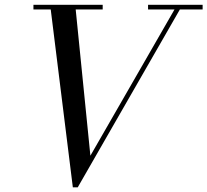

<svg xmlns="http://www.w3.org/2000/svg" viewBox="-20 -770 868 804"><path d="M285 14.5 190 -750H295L358.5 -118L722 -750H744.5L305.5 14.5ZM120 -730.5V-750H410V-730.5ZM600 -730.5V-750H828.5V-730.5Z"/></svg>

Font: Bodoni Moda
Style: Italic
Weight: 400
Italic angle: -13°
Designer: Owen Earl
Foundry: indestructible type
Version: Version 2.005